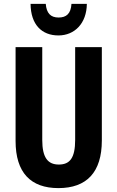

<svg xmlns="http://www.w3.org/2000/svg" viewBox="-20 -956 602 986"><path d="M426 -936H347C344 -886 321 -866 281 -866C240 -866 219 -888 215 -936H137C138 -829 195 -774 280 -774C363 -774 425 -836 426 -936ZM503 -235V-714H366V-238C366 -145 339 -111 282 -111C226 -111 197 -146 197 -237V-714H60V-232C60 -69 138 10 280 10C425 10 503 -71 503 -235Z"/></svg>

Font: Noto Sans Thai Looped ExtraCondensed
Style: Bold
Weight: 700
Width: 2
Designer: Sasikarn Vongin, Ben Mitchell
Foundry: The Fontpad Ltd
Version: Version 1.001